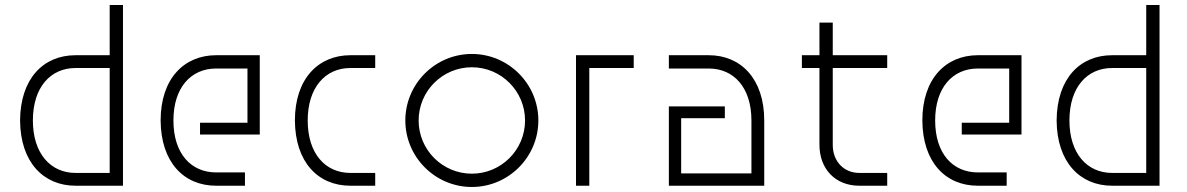

<svg xmlns="http://www.w3.org/2000/svg" viewBox="-20 -740 4730 765"><path d="M281 -469H417V-51H281C181 -51 111 -129 111 -260C111 -393 182 -469 281 -469ZM60 -260C61 -93 154 0 281 0H470V-720H417V-520H281C153 -520 61 -427 60 -260Z M620 -260C621 -93 713 0 841 0H956V-53H841C742 -53 671 -127 671 -260C671 -391 741 -467 841 -467H966V-251H777V-204H1015V-520H841C714 -520 620 -427 620 -260Z M1475 -51H1376C1277 -51 1206 -127 1206 -260C1206 -391 1276 -469 1376 -469H1475V-520H1376C1249 -520 1155 -427 1155 -260C1156 -93 1248 0 1376 0H1475Z M1860 -48C1743 -48 1648 -143 1648 -260C1648 -377 1743 -472 1860 -472C1977 -472 2072 -377 2072 -260C2072 -143 1977 -48 1860 -48ZM1595 -260C1595 -114 1714 5 1860 5C2006 5 2125 -114 2125 -260C2125 -406 2006 -525 1860 -525C1714 -525 1595 -406 1595 -260Z M2505 -469V-520H2275V0H2328V-469Z M2974 -260V-49H2694V-269H2868V-316H2645V0H3025V-260C3025 -427 2931 -520 2804 -520H2645V-467H2804C2904 -467 2974 -391 2974 -260Z M3175 -520V-469H3245V-163C3245 -68 3307 0 3404 0H3515V-51H3404C3342 -51 3298 -97 3298 -163V-469H3515V-520H3298V-650H3245V-520Z M3655 -260C3656 -93 3748 0 3876 0H3991V-53H3876C3777 -53 3706 -127 3706 -260C3706 -391 3776 -467 3876 -467H4001V-251H3812V-204H4050V-520H3876C3749 -520 3655 -427 3655 -260Z M4411 -469H4547V-51H4411C4311 -51 4241 -129 4241 -260C4241 -393 4312 -469 4411 -469ZM4190 -260C4191 -93 4284 0 4411 0H4600V-720H4547V-520H4411C4283 -520 4191 -427 4190 -260Z"/></svg>

Font: Grotesk 01 Extrafine
Style: Bold
Weight: 400
Designer: Frank Adebiaye, contributions by Jérémy Landes, Ariel Martín Pérez
Foundry: Velvetyne Type Foundry
Version: Version 3.000;Glyphs 3.1.2 (3150)